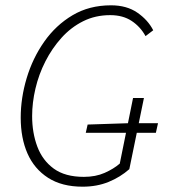

<svg xmlns="http://www.w3.org/2000/svg" viewBox="-20 -691 655 723"><path d="M291 12Q213 12 161 -21.5Q109 -55 83.5 -113Q58 -171 58 -248Q58 -322 80.5 -397Q103 -472 146.5 -534Q190 -596 253 -633.5Q316 -671 398 -671Q457 -671 497 -643.5Q537 -616 557 -577L528 -555Q509 -590 476 -612Q443 -634 395 -634Q339 -634 293 -611Q247 -588 211.5 -548.5Q176 -509 151 -460Q126 -411 113.5 -357.5Q101 -304 101 -254Q101 -191 120.5 -139Q140 -87 182.5 -56Q225 -25 296 -25Q340 -25 374 -40Q408 -55 431 -75L481 -322H522L467 -54Q433 -24 389 -6Q345 12 291 12ZM303 -191 310 -222 462 -227H575L567 -191Z"/></svg>

Font: Source Sans 3 Light
Style: Italic
Weight: 300
Italic angle: -11°
Designer: Paul D. Hunt
Foundry: Adobe
Version: Version 3.046;hotconv 1.0.118;makeotfexe 2.5.65603